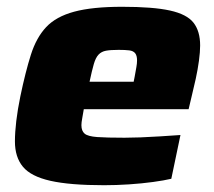

<svg xmlns="http://www.w3.org/2000/svg" viewBox="-20 -538 631 566"><path d="M287 8Q186 8 128.5 -5Q71 -18 47.5 -46.5Q24 -75 24 -121Q24 -148 28 -181.5Q32 -215 40 -254Q55 -326 71 -376.5Q87 -427 116 -458Q145 -489 198.5 -503.5Q252 -518 340 -518Q431 -518 481 -507Q531 -496 550.5 -471Q570 -446 570 -404Q570 -385 566.5 -359Q563 -333 557 -305.5Q551 -278 545 -254L536 -216H227Q225 -203 222.5 -190Q220 -177 220 -169Q220 -152 229.5 -144Q239 -136 266.5 -134Q294 -132 347 -132Q367 -132 394 -133Q421 -134 452 -136Q483 -138 512 -140L485 -11Q464 -6 431 -1.5Q398 3 360.5 5.5Q323 8 287 8ZM244 -297H374L377 -312Q380 -329 382 -340Q384 -351 384 -360Q384 -374 378.5 -381Q373 -388 361 -389.5Q349 -391 330 -391Q306 -391 292.5 -388.5Q279 -386 270.5 -377Q262 -368 256.5 -349Q251 -330 244 -297Z"/></svg>

Font: Saira SemiExpanded ExtraBold
Style: Italic
Weight: 800
Width: 6
Italic angle: -12°
Designer: Hector Gatti with collaboration of the Omnibus-Type team
Foundry: Omnibus-Type
Version: Version 1.101